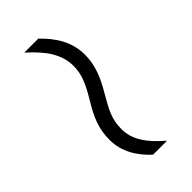

<svg xmlns="http://www.w3.org/2000/svg" viewBox="-1 -529 407 407"><g transform="rotate(45 202.5 -325.5)"><path d="M199 -310C232 -290 255 -280 289 -280C325 -280 354 -299 376 -323V-365C347 -331 321 -314 291 -314C260 -314 245 -323 210 -343C183 -359 156 -371 124 -371C85 -371 55 -351 30 -325V-283C62 -319 90 -337 124 -337C149 -337 169 -328 199 -310Z"/></g></svg>

Font: Noto Sans Telugu ExtraCondensed ExtraLight
Style: Regular
Weight: 200
Width: 2
Designer: Jelle Bosma - Monotype Design Team
Foundry: Monotype Imaging Inc.
Version: Version 2.005